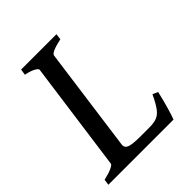

<svg xmlns="http://www.w3.org/2000/svg" viewBox="-167 -662 759 759"><g transform="rotate(-45 212.5 -283.0)"><path d="M397 -120.1Q388.2 -81.5 378.2 -47.1Q368.2 -12.7 362.8 0H-1.5L2 -24.4Q30.3 -30.8 46.9 -38.3Q63.5 -45.9 64.5 -51.8L127.9 -513.2Q128.9 -518.6 115.5 -526.6Q102.1 -534.7 72.8 -541L76.7 -565.9H274.4L271 -541Q210.4 -527.8 208 -513.2L148.4 -75.7Q146 -59.6 160.9 -52.5Q175.8 -45.4 221.2 -45.4H273.9Q299.3 -45.4 315.4 -51.8Q331.5 -58.1 345 -76.4Q358.4 -94.7 375 -129.9Z"/></g></svg>

Font: Dai Banna SIL
Style: Italic
Weight: 400
Italic angle: -11°
Designer: Victor Gaultney
Foundry: SIL International
Version: Version 4.000